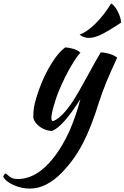

<svg xmlns="http://www.w3.org/2000/svg" viewBox="-114 -755 736 1136"><path d="M473.1 -154.8Q427.2 -5.9 377.4 90.8Q327.6 187.5 255.9 262.2Q161.6 360.8 63 360.8Q13.7 360.8 -32.7 340.3Q-79.1 319.8 -94.2 292Q-94.2 279.8 -80.1 271Q-56.6 292 -43.7 298.1Q-30.8 304.2 -8.8 304.2Q105 304.2 205.1 175.8Q305.2 47.4 361.8 -168.9Q256.8 -2.9 192.9 20Q170.9 19 148.2 9.8Q125.5 0.5 106.9 -17.6Q88.4 -35.6 83 -58.1Q83 -107.4 91.8 -143.1Q105.5 -197.8 130.4 -260Q155.3 -322.3 193.6 -383.8Q231.9 -445.3 271 -474.1Q292 -474.1 319.1 -466.3Q346.2 -458.5 361.8 -442.9Q345.7 -428.7 308.6 -367.2Q271.5 -305.7 231.9 -211.9Q219.7 -182.6 204.8 -131.1Q189.9 -79.6 189.9 -56.2Q189.9 -44.9 196.8 -38.1Q216.3 -41.5 247.1 -69.6Q277.8 -97.7 313 -149.9Q347.7 -202.1 401.1 -301Q454.6 -399.9 481.9 -444.8Q508.3 -444.8 539.1 -434.6Q569.8 -424.3 579.1 -413.1Q506.8 -259.8 473.1 -154.8ZM543.9 -734.9Q564.9 -722.2 583.5 -685.5Q602.1 -648.9 602.1 -621.1Q524.9 -569.8 484.1 -550.3Q443.4 -530.8 412.1 -530.8Q380.4 -530.8 356.9 -549.8Q401.4 -566.4 451.7 -616.2Q502 -666 543.9 -734.9Z"/></svg>

Font: Kaushan Script
Style: Regular
Weight: 400
Designer: Pablo Impallari
Foundry: Pablo Impallari
Version: Version 1.002